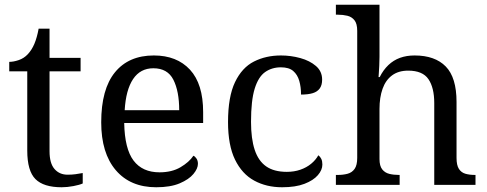

<svg xmlns="http://www.w3.org/2000/svg" viewBox="-20 -780 2054 810"><path d="M240 10Q164 10 129.5 -24.5Q95 -59 95 -145V-479H19V-519Q37 -519 59 -526.5Q81 -534 97 -551Q114 -569 125 -595Q136 -621 143 -659H189V-536H320V-479H189V-142Q189 -91 210 -67Q231 -43 265 -43Q283 -43 298 -45Q313 -47 329 -50V-6Q316 0 290 5Q264 10 240 10Z M639 10Q530 10 468.5 -62Q407 -134 407 -264Q407 -404 465 -475Q523 -546 629 -546Q726 -546 781.5 -486Q837 -426 837 -307V-261H504Q506 -152 543.5 -102.5Q581 -53 653 -53Q705 -53 741.5 -74.5Q778 -96 796 -123Q803 -120 809 -111Q815 -102 815 -89Q815 -69 796 -46Q777 -23 738 -6.5Q699 10 639 10ZM736 -315Q736 -395 711.5 -443.5Q687 -492 627 -492Q572 -492 541.5 -446.5Q511 -401 506 -315Z M1170 10Q1104 10 1052.5 -18Q1001 -46 971.5 -106.5Q942 -167 942 -265Q942 -372 971.5 -433.5Q1001 -495 1051.5 -520.5Q1102 -546 1165 -546Q1207 -546 1247 -535Q1287 -524 1313 -501.5Q1339 -479 1339 -444Q1339 -421 1329 -407Q1319 -393 1299.5 -387Q1280 -381 1250 -381Q1250 -413 1242.5 -439Q1235 -465 1217 -480.5Q1199 -496 1165 -496Q1127 -496 1098.5 -476Q1070 -456 1054.5 -406Q1039 -356 1039 -266Q1039 -195 1054.5 -148Q1070 -101 1103 -78Q1136 -55 1190 -55Q1221 -55 1247 -64Q1273 -73 1292.5 -89Q1312 -105 1323 -125Q1331 -119 1335.5 -109.5Q1340 -100 1340 -86Q1340 -63 1321 -41Q1302 -19 1264.5 -4.5Q1227 10 1170 10Z M1397 0V-42H1405Q1428 -42 1446.5 -47Q1465 -52 1476 -67.5Q1487 -83 1487 -114V-650Q1487 -680 1475.5 -694.5Q1464 -709 1445.5 -713.5Q1427 -718 1405 -718H1397V-760H1581V-540Q1581 -522 1580 -502.5Q1579 -483 1578 -469Q1577 -455 1577 -455H1582Q1597 -485 1618.5 -505.5Q1640 -526 1667.5 -536Q1695 -546 1729 -546Q1815 -546 1860.5 -499.5Q1906 -453 1906 -350V-114Q1906 -83 1916 -67.5Q1926 -52 1943.5 -47Q1961 -42 1983 -42H1986V0H1812V-345Q1812 -410 1787.5 -446Q1763 -482 1702 -482Q1661 -482 1634 -462Q1607 -442 1594 -405.5Q1581 -369 1581 -320V-109Q1581 -80 1592.5 -65.5Q1604 -51 1622.5 -46.5Q1641 -42 1663 -42H1666V0Z"/></svg>

Font: Noto Serif Tamil
Style: Italic
Weight: 400
Italic angle: -12°
Designer: Indian Type Foundry, Tom Grace, and the Monotype Design Team
Foundry: Monotype Imaging Inc.
Version: Version 2.003